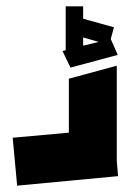

<svg xmlns="http://www.w3.org/2000/svg" viewBox="-20 -599 412 605"><path d="M34 -14 20 -165 197 -181V-351L348 -392V-92L352 -44ZM202 -386 177 -438 187 -441V-579H242V-540L339 -513L329 -476L351 -426ZM242 -481V-455L291 -467Z"/></svg>

Font: Blaka
Style: Regular
Weight: 400
Designer: Mohamed Gaber
Foundry: Kief Type Foundry
Version: Version 1.003; ttfautohint (v1.8.4.7-5d5b)